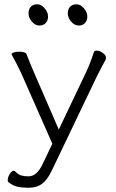

<svg xmlns="http://www.w3.org/2000/svg" viewBox="-20 -716 540 895"><path d="M296 -653Q296 -673 306.5 -684.5Q317 -696 337 -696Q355 -696 371 -677.5Q387 -659 387 -639Q387 -620 376 -608.5Q365 -597 347 -597Q327 -597 311.5 -615.5Q296 -634 296 -653ZM44 80Q49 80 53 85Q65 98 79.5 102Q94 106 113 106Q152 106 179 48L224 -46L77 -379Q56 -423 35 -460Q34 -463 34 -464Q34 -468 44 -471.5Q54 -475 69 -475Q83 -475 92.5 -472Q102 -469 103 -465Q118 -426 133 -391L254 -112L382 -381Q400 -419 418 -474Q420 -480 430 -480Q444 -480 459 -469.5Q474 -459 474 -447Q474 -442 472 -437Q450 -397 433 -363L221 80Q201 122 176.5 140.5Q152 159 116 159H106Q81 159 60 154Q39 149 19 133Q16 130 16 124Q16 110 25.5 95Q35 80 44 80ZM154 -696Q172 -696 188 -677.5Q204 -659 204 -639Q204 -620 193 -608.5Q182 -597 164 -597Q144 -597 128.5 -615.5Q113 -634 113 -653Q113 -673 123.5 -684.5Q134 -696 154 -696Z"/></svg>

Font: JyunsaiKaai Light
Style: Regular
Weight: 300
Designer: Fontworks Inc.
Version: Version 0.030;April 7, 2024;FontCreator 14.0.0.2901 64-bit